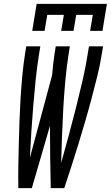

<svg xmlns="http://www.w3.org/2000/svg" viewBox="-20 -975 574 995"><path d="M75 0Q74 -58 75 -116Q76 -174 77.5 -232Q79 -290 81 -348Q83 -406 86.5 -464.5Q90 -523 95.5 -581.5Q101 -640 110 -698L116 -735H189L183 -698Q172 -631 165 -563Q158 -495 152.5 -427.5Q147 -360 142.5 -293Q138 -226 135 -158L250 -585Q252 -613 255.5 -641.5Q259 -670 263 -698L269 -735H342L336 -698Q325 -627 318.5 -556Q312 -485 308 -414Q304 -343 301.5 -272.5Q299 -202 297 -131Q317 -202 336 -272.5Q355 -343 373 -414Q391 -485 407.5 -556Q424 -627 435 -698L441 -735H514L508 -698Q499 -640 484.5 -581.5Q470 -523 454.5 -464.5Q439 -406 422 -348Q405 -290 387.5 -232Q370 -174 351 -116Q332 -58 313 0H243Q241 -80 240 -161Q239 -242 239 -323L145 0ZM147 -815 170 -955H534L511 -815H447L461 -898H375L361 -815H297L311 -898H225L211 -815Z"/></svg>

Font: Iosevka Oblique
Style: Regular
Weight: 400
Italic angle: -9°
Monospace: yes
Designer: Belleve Invis
Foundry: Belleve Invis
Version: Version 32.5.0; ttfautohint (v1.8.4)